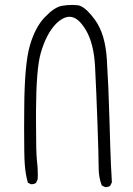

<svg xmlns="http://www.w3.org/2000/svg" viewBox="-20 -768 540 781"><path d="M409.2 -6.8Q420.4 -6.8 428.2 -12.2L435.1 -26.4L431.2 -100.6Q429.2 -139.2 425.3 -279.8Q421.4 -420.4 414.6 -526.9Q408.2 -629.9 366.2 -687.5Q334 -731.9 308.1 -743.2Q301.8 -746.1 296.4 -746.6Q284.2 -748 275.9 -748Q251.5 -748 230.5 -744.1Q200.2 -737.8 162.1 -697.8Q123 -657.2 101.3 -582Q79.6 -506.8 78.6 -327.1Q78.1 -281.7 78.1 -244.6Q78.1 -134.8 80.6 -102.1Q83 -62 93.3 -24.9L105 -19Q106.4 -18.6 107.4 -18.6Q118.7 -18.6 126.5 -23.9L133.3 -38.6Q133.8 -48.3 133.8 -58.6Q133.8 -86.4 130.4 -113.3Q126.5 -146 126.5 -268.1Q126.5 -292 126.5 -319.3Q127.4 -487.3 145.5 -551.3Q168.5 -631.8 209.5 -672.9Q233.9 -696.8 258.8 -699.7Q261.2 -699.7 263.2 -699.7Q297.4 -699.7 329.6 -645.3Q361.8 -590.8 366.7 -496.3Q371.6 -401.9 376.5 -265.9Q381.3 -129.9 381.3 -85.4Q381.3 -46.4 394 -13.7L406.7 -7.3Q408.2 -6.8 409.2 -6.8Z"/></svg>

Font: NaikaiFont
Style: ExtraLight
Weight: 200
Version: Version 1.89